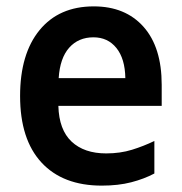

<svg xmlns="http://www.w3.org/2000/svg" viewBox="-20 -572 570 602"><path d="M299 10Q177 10 110 -62.5Q43 -135 43 -271Q43 -403 104 -477.5Q165 -552 274 -552Q373 -552 430 -488Q487 -424 487 -306V-240H163Q165 -165 204.5 -128Q244 -91 313 -91Q357 -91 394 -102.5Q431 -114 464 -130V-28Q432 -11 391.5 -0.5Q351 10 299 10ZM373 -327Q372 -388 345 -421.5Q318 -455 273 -455Q226 -455 197 -422.5Q168 -390 164 -327Z"/></svg>

Font: Noto Sans Mono Condensed SemiBold
Style: Regular
Weight: 600
Width: 3
Designer: Monotype Design Team
Foundry: Monotype Imaging Inc.
Version: Version 2.014